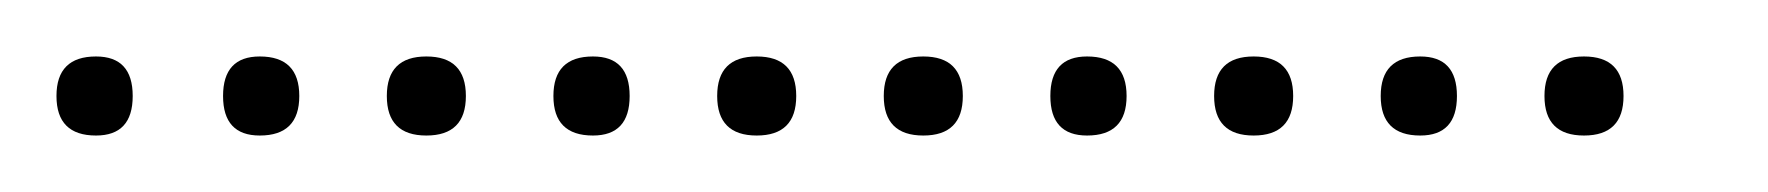

<svg xmlns="http://www.w3.org/2000/svg" viewBox="-20 -298 626 68"><path d="M14 -250Q0 -250 0 -264Q0 -278 14 -278Q27 -278 27 -264Q27 -250 14 -250ZM72 -250Q59 -250 59 -264Q59 -278 72 -278Q86 -278 86 -264Q86 -250 72 -250ZM131 -250Q117 -250 117 -264Q117 -278 131 -278Q145 -278 145 -264Q145 -250 131 -250ZM190 -250Q176 -250 176 -264Q176 -278 190 -278Q203 -278 203 -264Q203 -250 190 -250ZM248 -250Q234 -250 234 -264Q234 -278 248 -278Q262 -278 262 -264Q262 -250 248 -250ZM307 -250Q293 -250 293 -264Q293 -278 307 -278Q321 -278 321 -264Q321 -250 307 -250ZM365 -250Q352 -250 352 -264Q352 -278 365 -278Q379 -278 379 -264Q379 -250 365 -250ZM424 -250Q410 -250 410 -264Q410 -278 424 -278Q438 -278 438 -264Q438 -250 424 -250ZM483 -250Q469 -250 469 -264Q469 -278 483 -278Q496 -278 496 -264Q496 -250 483 -250ZM541 -250Q527 -250 527 -264Q527 -278 541 -278Q555 -278 555 -264Q555 -250 541 -250Z"/></svg>

Font: FRB American Cursive Just Xheight
Style: Italic
Weight: 400
Italic angle: -25°
Version: Version 2.0;Modular Font Editor K font №1